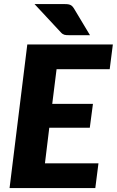

<svg xmlns="http://www.w3.org/2000/svg" viewBox="-20 -954 592 974"><path d="M28.5 0ZM536.5 -603H267L245 -427H451.5L435.5 -306H230L208 -125.5H479.5L463.5 0H28.5L118.5 -728.5H552.5ZM303 -933.5Q313.5 -933.5 321.2 -932.8Q329 -932 335 -929.8Q341 -927.5 345.8 -923Q350.5 -918.5 355.5 -910.5L436.5 -775.5H332.5Q324 -775.5 318 -775.8Q312 -776 307 -777.5Q302 -779 297.8 -781.8Q293.5 -784.5 288.5 -790L155 -933.5Z"/></svg>

Font: Lato Black
Style: Italic
Weight: 900
Italic angle: -7°
Designer: Lukasz Dziedzic
Foundry: tyPoland Lukasz Dziedzic
Version: Version 2.007; 2014-02-27